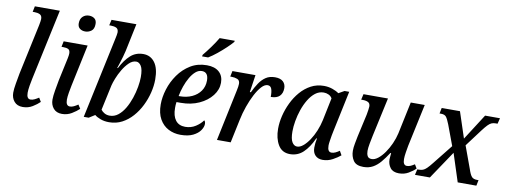

<svg xmlns="http://www.w3.org/2000/svg" viewBox="-62 -1108 3865 1460"><g transform="rotate(10 1870.5 -378.0)"><path d="M151 10Q108 10 85 -17.5Q62 -45 62 -85Q62 -113 69.5 -156Q77 -199 84 -237L167 -625Q170 -640 172 -653.5Q174 -667 174 -673Q174 -699 157 -707.5Q140 -716 115 -716H101L110 -760H303L186 -214Q181 -193 175.5 -159Q170 -125 170 -104Q170 -56 200 -56Q215 -56 230.5 -63.5Q246 -71 263 -82L281 -52Q260 -31 226.5 -10.5Q193 10 151 10Z M520 -638Q495 -638 478 -651Q461 -664 461 -691Q461 -725 480.5 -743.5Q500 -762 529 -762Q554 -762 571 -749Q588 -736 588 -708Q588 -669 566.5 -653.5Q545 -638 520 -638ZM454 10Q411 10 388 -17.5Q365 -45 365 -85Q365 -113 372.5 -157Q380 -201 387 -238L425 -415Q430 -439 430 -452Q430 -477 416 -484.5Q402 -492 376 -492H363L372 -536H557L489 -214Q484 -191 478.5 -158Q473 -125 473 -104Q473 -56 504 -56Q519 -56 534.5 -63.5Q550 -71 566 -82L585 -52Q563 -31 529 -10.5Q495 10 454 10Z M818 10Q781 10 751.5 -1Q722 -12 706 -26L660 3H622L754 -616Q764 -661 764 -673Q764 -700 747 -708Q730 -716 705 -716H692L702 -760H894L849 -545Q845 -526 837 -499Q829 -472 821 -446.5Q813 -421 808 -407H813Q847 -473 887.5 -509.5Q928 -546 986 -546Q1042 -546 1075 -501.5Q1108 -457 1108 -371Q1108 -322 1095 -269Q1082 -216 1057.5 -166.5Q1033 -117 997.5 -77Q962 -37 917 -13.5Q872 10 818 10ZM814 -40Q850 -40 879 -63Q908 -86 930 -123.5Q952 -161 967 -205.5Q982 -250 989.5 -293.5Q997 -337 997 -370Q997 -430 981 -455Q965 -480 943 -480Q914 -480 888 -455Q862 -430 841 -394.5Q820 -359 806.5 -324.5Q793 -290 788 -269L746 -74Q757 -59 774.5 -49.5Q792 -40 814 -40Z M1369 10Q1318 10 1275.5 -12Q1233 -34 1207.5 -79Q1182 -124 1182 -192Q1182 -248 1201 -309.5Q1220 -371 1258 -425Q1296 -479 1351 -512.5Q1406 -546 1477 -546Q1538 -546 1571.5 -516Q1605 -486 1605 -433Q1605 -380 1569 -333.5Q1533 -287 1471 -258.5Q1409 -230 1330 -230H1297Q1295 -219 1294.5 -207Q1294 -195 1294 -184Q1294 -123 1319.5 -89.5Q1345 -56 1394 -56Q1439 -56 1474.5 -79Q1510 -102 1529 -130Q1539 -122 1539 -103Q1539 -80 1521 -53.5Q1503 -27 1465.5 -8.5Q1428 10 1369 10ZM1314 -278Q1366 -278 1407.5 -297Q1449 -316 1473 -350.5Q1497 -385 1497 -431Q1497 -496 1447 -496Q1421 -496 1398.5 -476.5Q1376 -457 1357.5 -425Q1339 -393 1325.5 -354.5Q1312 -316 1305 -278ZM1428 -606 1431 -619Q1456 -649 1485.5 -689.5Q1515 -730 1536 -766H1653L1650 -756Q1634 -737 1604 -708.5Q1574 -680 1539.5 -652Q1505 -624 1475 -606Z M1733 -394Q1741 -430 1741 -449Q1741 -476 1721 -484Q1701 -492 1677 -492H1666L1675 -536H1853L1833 -402H1841Q1860 -442 1881.5 -474.5Q1903 -507 1932 -526.5Q1961 -546 2003 -546Q2045 -546 2065.5 -526.5Q2086 -507 2086 -476Q2086 -437 2064 -415Q2042 -393 1996 -393Q1997 -431 1989 -454Q1981 -477 1958 -477Q1935 -477 1911 -451Q1887 -425 1864.5 -382Q1842 -339 1823.5 -286.5Q1805 -234 1794 -180L1756 0H1650Z M2215 10Q2153 10 2123 -40.5Q2093 -91 2093 -165Q2093 -213 2105.5 -265Q2118 -317 2142 -367Q2166 -417 2201 -457.5Q2236 -498 2281 -522Q2326 -546 2381 -546Q2415 -546 2446 -535.5Q2477 -525 2497 -510L2541 -535H2577L2510 -217Q2507 -206 2503.5 -184.5Q2500 -163 2496.5 -141Q2493 -119 2493 -105Q2493 -56 2524 -56Q2539 -56 2554 -63Q2569 -70 2585 -81L2603 -49Q2581 -30 2544.5 -10Q2508 10 2467 10Q2431 10 2410 -11.5Q2389 -33 2389 -71Q2389 -91 2391 -106.5Q2393 -122 2397 -143H2392Q2359 -70 2316.5 -30Q2274 10 2215 10ZM2258 -56Q2281 -56 2305 -76Q2329 -96 2351.5 -129.5Q2374 -163 2391 -204.5Q2408 -246 2417 -288L2453 -462Q2444 -479 2426 -487.5Q2408 -496 2388 -496Q2352 -496 2323 -473.5Q2294 -451 2271.5 -413.5Q2249 -376 2234 -332Q2219 -288 2211.5 -244Q2204 -200 2204 -164Q2204 -106 2219.5 -81Q2235 -56 2258 -56Z M3056 10Q3010 10 2989 -17.5Q2968 -45 2968 -82Q2968 -91 2969.5 -104Q2971 -117 2972 -131H2966Q2939 -89 2912.5 -57.5Q2886 -26 2854.5 -8.5Q2823 9 2781 9Q2725 9 2703.5 -23.5Q2682 -56 2682 -99Q2682 -124 2688 -155Q2694 -186 2699 -212L2738 -387Q2741 -404 2744 -423Q2747 -442 2747 -451Q2747 -475 2731 -483.5Q2715 -492 2688 -492H2677L2687 -536H2876L2811 -237Q2805 -209 2798.5 -174Q2792 -139 2792 -117Q2792 -94 2800.5 -77.5Q2809 -61 2834 -61Q2857 -61 2882.5 -81Q2908 -101 2931.5 -134.5Q2955 -168 2973 -208.5Q2991 -249 3000 -289L3052 -536H3160L3090 -209Q3086 -188 3081 -156.5Q3076 -125 3076 -104Q3076 -56 3106 -56Q3121 -56 3134.5 -62Q3148 -68 3165 -79L3183 -49Q3162 -28 3129.5 -9Q3097 10 3056 10Z M3179 0 3189 -44H3201Q3219 -44 3232.5 -49Q3246 -54 3261.5 -69Q3277 -84 3299 -112L3420 -264L3361 -422Q3345 -463 3333 -477.5Q3321 -492 3294 -492H3282L3291 -536H3432L3498 -336L3626 -536H3741L3730 -492H3715Q3697 -492 3683.5 -486Q3670 -480 3655 -464.5Q3640 -449 3618 -420L3519 -288L3582 -116Q3596 -73 3609.5 -58.5Q3623 -44 3650 -44H3662L3653 0H3509L3439 -216L3294 0Z"/></g></svg>

Font: Noto Serif SemiCondensed Medium
Style: Italic
Weight: 500
Width: 4
Italic angle: -12°
Designer: Monotype Design Team
Foundry: Monotype Imaging Inc.
Version: Version 2.013